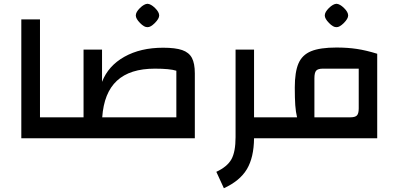

<svg xmlns="http://www.w3.org/2000/svg" viewBox="-20 -733 2114 1018"><path d="M93 -630H192V-111H305V0H93Z M1013 -344V0H265V-111H423V-470H521V-299Q554 -384 639.5 -432Q725 -480 845 -480Q910 -480 946 -467.5Q982 -455 997.5 -426Q1013 -397 1013 -344ZM915 -111V-358Q880 -369 801 -369Q669 -369 600 -305Q531 -241 522 -111ZM700 -651Q700 -669 722 -690.5Q744 -712 762 -713Q780 -712 802 -690.5Q824 -669 824 -651Q824 -634 801 -611Q778 -588 762 -589Q745 -588 722.5 -611Q700 -634 700 -651Z M1439 0H1327Q1326 102 1289 164Q1252 226 1167 265L1127 178Q1185 151 1207 111.5Q1229 72 1229 -6V-470H1327V-111H1439Z M1555 -111Q1548 -140 1545.5 -175.5Q1543 -211 1543 -269Q1543 -351 1562.5 -396.5Q1582 -442 1629.5 -461.5Q1677 -481 1764 -481Q1823 -481 1872.5 -473.5Q1922 -466 1980 -448V0H1399V-111ZM1882 -158V-369H1692Q1666 -369 1656.5 -358.5Q1647 -348 1647 -318V-111H1838Q1863 -111 1872.5 -121Q1882 -131 1882 -158ZM1702 -651Q1702 -669 1724 -690.5Q1746 -712 1764 -713Q1782 -712 1804 -690.5Q1826 -669 1826 -651Q1826 -634 1803 -611Q1780 -588 1764 -589Q1747 -588 1724.5 -611Q1702 -634 1702 -651Z"/></svg>

Font: Changa Medium
Style: Regular
Weight: 500
Designer: Eduardo Rodriguez Tunni
Foundry: Eduardo Rodriguez Tunni
Version: Version 2.002; ttfautohint (v1.5) -l 8 -r 50 -G 150 -x 14 -H